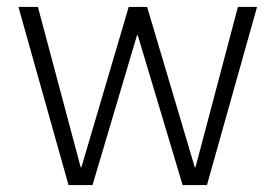

<svg xmlns="http://www.w3.org/2000/svg" viewBox="-20 -532 792 552"><path d="M177 0H246L374 -431H376L505 0H575L719 -512H664L542 -51H540L403 -512H350L214 -51H212L89 -512H33Z"/></svg>

Font: IBM Plex Thai Looped Light
Style: Regular
Weight: 300
Designer: Mike Abbink, Paul van der Laan, Pieter van Rosmalen, Ben Mitchell, Mark Frömberg
Foundry: Bold Monday
Version: Version 1.0